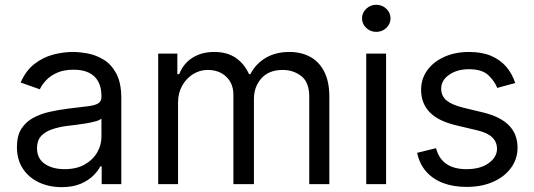

<svg xmlns="http://www.w3.org/2000/svg" viewBox="-20 -770 2234 803"><path d="M237.3 12.7Q185.5 12.7 143.1 -7.1Q100.6 -26.9 75.7 -64.5Q50.8 -102.1 50.8 -155.3Q50.8 -202.1 69.3 -231.2Q87.9 -260.3 118.9 -277.1Q149.9 -293.9 187.3 -302.2Q224.6 -310.5 262.7 -315.4Q312.5 -321.8 343.8 -325.2Q375 -328.6 389.6 -336.9Q404.3 -345.2 404.3 -365.2V-368.2Q404.3 -403.3 391.4 -428Q378.4 -452.6 352.5 -465.6Q326.7 -478.5 288.1 -478.5Q248 -478.5 220 -466.3Q191.9 -454.1 173.8 -435.3Q155.8 -416.5 146.5 -396.5L66.4 -424.8Q87.9 -474.6 123.8 -502.4Q159.7 -530.3 201.9 -541.5Q244.1 -552.7 285.2 -552.7Q311.5 -552.7 345.7 -546.6Q379.9 -540.5 412.4 -521.2Q444.8 -502 466.1 -463.1Q487.3 -424.3 487.3 -359.4V0H405.3V-74.2H399.4Q391.1 -56.6 371.1 -36.4Q351.1 -16.1 318.1 -1.7Q285.2 12.7 237.3 12.7ZM250 -62.5Q299.8 -62.5 334.2 -82Q368.7 -101.6 386.5 -132.6Q404.3 -163.6 404.3 -197.3V-274.4Q398.9 -268.1 380.9 -262.9Q362.8 -257.8 339.4 -253.9Q315.9 -250 293.9 -247.3Q272 -244.6 258.8 -243.2Q226.1 -238.8 197.8 -229.2Q169.4 -219.7 152.1 -201.2Q134.8 -182.6 134.8 -150.4Q134.8 -106.9 167.2 -84.7Q199.7 -62.5 250 -62.5Z M641.6 0V-545.9H721.7V-460H729.5Q746.6 -503.9 784.7 -528.3Q822.8 -552.7 876 -552.7Q929.7 -552.7 965.6 -528.3Q1001.5 -503.9 1021.5 -460H1027.3Q1048.8 -502.4 1090.6 -527.6Q1132.3 -552.7 1190.4 -552.7Q1239.3 -552.7 1276.9 -532.5Q1314.5 -512.2 1335.9 -470.7Q1357.4 -429.2 1357.4 -365.2V0H1273.4V-365.2Q1273.4 -425.8 1240.2 -451.7Q1207 -477.5 1162.1 -477.5Q1105 -477.5 1073.5 -442.6Q1042 -407.7 1042 -355.5V0H956.1V-374Q956.1 -420.4 926.3 -449Q896.5 -477.5 848.6 -477.5Q815.9 -477.5 787.6 -460Q759.3 -442.4 741.9 -411.6Q724.6 -380.9 724.6 -340.8V0Z M1511.7 0V-545.9H1594.7V0ZM1553.7 -636.7Q1529.3 -636.7 1511.7 -653.3Q1494.1 -669.9 1494.1 -693.4Q1494.1 -716.8 1511.7 -733.4Q1529.3 -750 1553.7 -750Q1578.1 -750 1595.7 -733.4Q1613.3 -716.8 1613.3 -693.4Q1613.3 -669.9 1595.7 -653.3Q1578.1 -636.7 1553.7 -636.7Z M2134.8 -422.9 2059.6 -402.3Q2048.8 -430.2 2022.7 -455.3Q1996.6 -480.5 1941.4 -480.5Q1891.6 -480.5 1858.4 -457.3Q1825.2 -434.1 1825.2 -399.4Q1825.2 -368.2 1847.9 -349.6Q1870.6 -331.1 1918.9 -319.3L2000 -299.8Q2072.8 -282.2 2108.6 -245.6Q2144.5 -209 2144.5 -152.3Q2144.5 -105.5 2117.7 -68.4Q2090.8 -31.2 2043 -9.8Q1995.1 11.7 1931.6 11.7Q1876 11.7 1833 -4.6Q1790 -21 1762.2 -52.7Q1734.4 -84.5 1724.6 -130.9L1803.7 -150.4Q1814.9 -106.4 1846.9 -84.5Q1878.9 -62.5 1930.7 -62.5Q1988.8 -62.5 2023.7 -87.6Q2058.6 -112.8 2058.6 -147.5Q2058.6 -176.3 2038.6 -195.6Q2018.6 -214.8 1977.5 -224.6L1886.7 -246.1Q1811.5 -264.2 1776.4 -301.3Q1741.2 -338.4 1741.2 -394.5Q1741.2 -440.9 1767.3 -476.6Q1793.5 -512.2 1838.9 -532.5Q1884.3 -552.7 1941.4 -552.7Q1995.6 -552.7 2033.9 -536.4Q2072.3 -520 2097.2 -491Q2122.1 -461.9 2134.8 -422.9Z"/></svg>

Font: Inter
Style: Regular
Weight: 400
Designer: Rasmus Andersson
Foundry: rsms
Version: Version 4.000;git-8c9346024